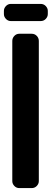

<svg xmlns="http://www.w3.org/2000/svg" viewBox="-20 -964 265 984"><path d="M179 -36Q179 -22 168.5 -11Q158 0 142 0H79Q64 0 53.5 -11Q43 -22 43 -36V-754Q43 -769 53.5 -780Q64 -791 79 -791H142Q158 -791 168.5 -780Q179 -769 179 -754ZM225 -892Q225 -878 214.5 -867Q204 -856 188 -856H36Q21 -856 10.5 -867Q0 -878 0 -892V-908Q0 -922 10.5 -933Q21 -944 36 -944H188Q204 -944 214.5 -933Q225 -922 225 -908Z"/></svg>

Font: H.H. Samuel
Style: Regular
Weight: 900
Width: 1
Designer: deFharo
Foundry: deFharo
Version: Version 1.009